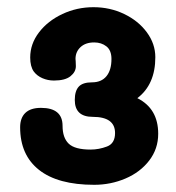

<svg xmlns="http://www.w3.org/2000/svg" viewBox="-20 -878 490 534"><path d="M420 -506Q420 -464 395 -431.5Q370 -399 329 -381.5Q288 -364 242 -364Q141 -364 88.5 -405.5Q36 -447 36 -524Q36 -550 50.5 -564Q65 -578 94 -578Q154 -578 154 -528Q154 -495 171 -478.5Q188 -462 232 -462Q255 -462 277.5 -470.5Q300 -479 300 -508Q300 -553 238 -553Q188 -553 188 -600Q188 -625 199 -637Q210 -649 236 -649Q262 -649 276 -666Q290 -683 290 -714Q290 -738 276 -749Q262 -760 242 -760Q218 -760 204 -747Q190 -734 190 -714Q190 -712 190.5 -708Q191 -704 191 -694Q191 -678 176 -666Q161 -654 130 -654Q113 -654 98 -660.5Q83 -667 74 -679Q64 -693 64 -718Q64 -756 88.5 -788Q113 -820 153.5 -839Q194 -858 240 -858Q286 -858 325.5 -839Q365 -820 388.5 -788Q412 -756 412 -719Q412 -643 362 -605Q420 -576 420 -506Z"/></svg>

Font: Mali
Style: Bold
Weight: 700
Designer: Kitiyaporn Chalermlarp | Katatrad Aksorn Co.,Ltd.
Foundry: Cadson Demak Co.,Ltd.
Version: Version 1.000; ttfautohint (v1.6)